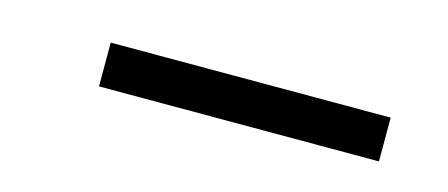

<svg xmlns="http://www.w3.org/2000/svg" viewBox="-23 -729 511 219"><g transform="rotate(15 232.0 -619.0)"><path d="M91.8 -645V-593.3H422.4V-645Z"/></g></svg>

Font: Tuffy
Style: Regular
Weight: 500
Designer: Thatcher Ulrich, Karoly Barta and Michael Everson
Version: Version 001.270